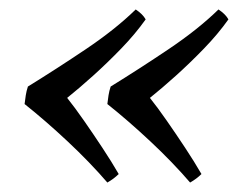

<svg xmlns="http://www.w3.org/2000/svg" viewBox="-20 -445 513 406"><path d="M122 -238Q138 -218 157.5 -190Q177 -162 196.5 -132.5Q216 -103 231 -77Q221 -67 207 -59Q170 -102 123 -146Q76 -190 32 -225Q33 -234 34.5 -243.5Q36 -253 39 -262Q99 -299 161.5 -341Q224 -383 267 -425Q282 -415 288 -404Q266 -373 236.5 -342.5Q207 -312 177 -285Q147 -258 122 -238ZM297 -238Q313 -218 332.5 -190Q352 -162 371.5 -132.5Q391 -103 406 -77Q396 -67 382 -59Q345 -102 298 -146Q251 -190 207 -225Q208 -234 209.5 -243.5Q211 -253 214 -262Q274 -299 336.5 -341Q399 -383 442 -425Q457 -415 463 -404Q441 -373 411.5 -342.5Q382 -312 352 -285Q322 -258 297 -238Z"/></svg>

Font: Tiro Devanagari Marathi
Style: Italic
Weight: 400
Italic angle: -11°
Designer: Devanagari: John Hudson & Fiona Ross, assisted by Paul Hanslow. Latin: John Hudson with Paul Hanslow, assisted by Kaja S
Foundry: Tiro Typeworks Ltd.
Version: Version 1.52